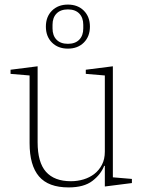

<svg xmlns="http://www.w3.org/2000/svg" viewBox="-20 -805 626 837"><path d="M279 12Q191 12 150 -36Q109 -84 109 -181V-476L26 -483V-501L144 -516V-185Q144 -97 180.5 -56Q217 -15 289 -15Q318 -15 344.5 -23Q371 -31 391.5 -47Q412 -63 424.5 -87Q437 -111 437 -144V-476L354 -483V-501L472 -516V-32L555 -25V-7L437 8V-82H434Q420 -45 383 -16.5Q346 12 279 12ZM276 -614Q308 -614 325.5 -632Q343 -650 343 -681V-697Q343 -728 325.5 -746Q308 -764 276 -764Q244 -764 226.5 -746Q209 -728 209 -697V-681Q209 -650 226.5 -632Q244 -614 276 -614ZM276 -593Q233 -593 206.5 -619.5Q180 -646 180 -689Q180 -732 206.5 -758.5Q233 -785 276 -785Q319 -785 345.5 -758.5Q372 -732 372 -689Q372 -646 345.5 -619.5Q319 -593 276 -593Z"/></svg>

Font: IBM Plex Serif ExtLt
Style: Regular
Weight: 200
Designer: Mike Abbink, Paul van der Laan, Pieter van Rosmalen
Foundry: Bold Monday
Version: Version 3.001